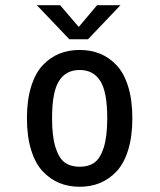

<svg xmlns="http://www.w3.org/2000/svg" viewBox="-20 -703 610 734"><path d="M440.5 -683 316.5 -553H245L121 -683H210L281 -600L351 -683ZM362.2 -3.5Q327 11 284.5 11Q242 11 206.8 -3.5Q171.5 -18 143.2 -48Q115 -78 99 -129.8Q83 -181.5 83 -251Q83 -320.5 99 -372Q115 -423.5 143.2 -453.5Q171.5 -483.5 206.8 -497.8Q242 -512 284.5 -512Q327 -512 362.2 -497.8Q397.5 -483.5 425.8 -453.5Q454 -423.5 470 -372Q486 -320.5 486 -251Q486 -181.5 470 -129.8Q454 -78 425.8 -48Q397.5 -18 362.2 -3.5ZM390 -251Q390 -352 363.2 -393.8Q336.5 -435.5 284.5 -435.5Q232.5 -435.5 205.8 -393.8Q179 -352 179 -251Q179 -181.5 192.2 -139.5Q205.5 -97.5 228 -81.5Q250.5 -65.5 284.5 -65.5Q318.5 -65.5 341 -81.5Q363.5 -97.5 376.8 -139.5Q390 -181.5 390 -251Z"/></svg>

Font: League Mono Narrow
Style: Regular
Weight: 400
Width: 3
Designer: Tyler Finck
Foundry: The League of Moveable Type / Tyler Finck
Version: Version 2.210